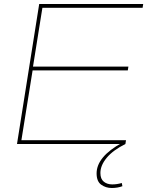

<svg xmlns="http://www.w3.org/2000/svg" viewBox="-20 -720 736 960"><path d="M65 0 176 -700H696L693 -681H192L145 -387H622L619 -368H143L87 -19H610L607 0ZM590 -6 607 0Q545 31 513.5 69Q482 107 482 145Q482 175 499 188.5Q516 202 541 202Q565 202 589 195L592 211Q568 220 539 220Q509 220 486 203.5Q463 187 463 147Q463 64 590 -6Z"/></svg>

Font: Georama Extended Thin
Style: Italic
Weight: 100
Width: 7
Italic angle: -9°
Designer: Jean-Baptiste Levee
Foundry: Production Type
Version: Version 1.000